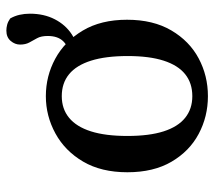

<svg xmlns="http://www.w3.org/2000/svg" viewBox="-55 -605 673 603"><g transform="rotate(-90 281.5 -303.5)"><path d="M281 13Q217 13 162.5 -16Q108 -45 75 -101.5Q42 -158 42 -240Q42 -322 75.5 -379Q109 -436 164 -466Q219 -496 281 -496Q344 -496 398.5 -466.5Q453 -437 487 -380Q521 -323 521 -241Q521 -159 487.5 -102Q454 -45 399.5 -16Q345 13 281 13ZM281 -36Q322 -36 350 -58.5Q378 -81 392.5 -126Q407 -171 407 -239Q407 -308 392.5 -354Q378 -400 350 -423Q322 -446 281 -446Q241 -446 213 -423Q185 -400 170.5 -354.5Q156 -309 156 -240Q156 -171 170.5 -126Q185 -81 213 -58.5Q241 -36 281 -36ZM407 -391V-421Q438 -425 454 -442Q470 -459 470 -490Q470 -511 463 -523.5Q456 -536 449.5 -548Q443 -560 443 -577Q443 -593 454.5 -606.5Q466 -620 487 -620Q496 -620 505.5 -617.5Q515 -615 525 -608Q533 -594 536.5 -578.5Q540 -563 540 -546Q540 -502 522.5 -468Q505 -434 475 -414.5Q445 -395 407 -391Z"/></g></svg>

Font: Source Serif 4 18pt Medium
Style: Regular
Weight: 500
Designer: Frank Grießhammer
Foundry: Adobe Systems Incorporated
Version: Version 4.004;hotconv 1.0.116;makeotfexe 2.5.65601